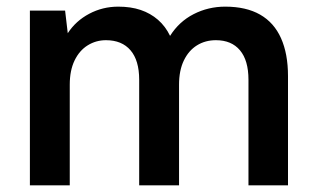

<svg xmlns="http://www.w3.org/2000/svg" viewBox="-20 -558 957 578"><path d="M70 0V-526H176L184 -458Q208 -495 248.5 -516.5Q289 -538 336 -538Q374 -538 403.5 -528Q433 -518 455.5 -498.5Q478 -479 492 -450Q519 -493 563 -515.5Q607 -538 658 -538Q721 -538 763 -514Q805 -490 826 -443Q847 -396 847 -329V0H728V-318Q728 -376 702.5 -406.5Q677 -437 630 -437Q598 -437 573 -421.5Q548 -406 533.5 -376Q519 -346 519 -303V0H399V-318Q399 -376 373 -406.5Q347 -437 299 -437Q269 -437 244 -421.5Q219 -406 204.5 -376Q190 -346 190 -303V0Z"/></svg>

Font: DM Sans 9pt SemiBold
Style: Regular
Weight: 600
Version: Version 4.004;gftools[0.9.30]